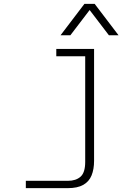

<svg xmlns="http://www.w3.org/2000/svg" viewBox="-20 -798 690 996"><path d="M468 -544V36Q468 80 455 112Q442 144 412 161Q382 178 331 178H114V140H332Q374 140 398 118.5Q422 97 422 42V-544ZM272 -506V-544H445V-506ZM294 -615 418 -778H471L595 -615H545L445 -746L345 -615Z"/></svg>

Font: Azeret Mono Thin Thin
Style: Regular
Weight: 250
Version: Version 1.002